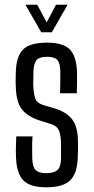

<svg xmlns="http://www.w3.org/2000/svg" viewBox="-20 -788 397 815"><path d="M176 7Q107 7 78.5 -23Q50 -53 48 -121Q47 -141 47.5 -165Q48 -189 49 -209H118Q116 -180 116.5 -156.5Q117 -133 117 -114Q118 -79 131.5 -66Q145 -53 176 -53Q209 -53 223.5 -66Q238 -79 239 -114Q239 -131 239 -148.5Q239 -166 239 -181Q238 -216 230 -234.5Q222 -253 198 -261L147 -277Q94 -295 71 -326.5Q48 -358 47 -424Q46 -438 46.5 -450.5Q47 -463 47 -477Q48 -547 77 -577Q106 -607 180 -607Q249 -607 277 -577.5Q305 -548 307 -480Q307 -461 307 -437Q307 -413 306 -392H235Q236 -416 236 -443Q236 -470 236 -487Q235 -521 223 -534Q211 -547 180 -547Q148 -547 136 -534Q124 -521 122 -487Q122 -471 121.5 -457.5Q121 -444 121 -430Q122 -395 128.5 -373Q135 -351 164 -342L211 -328Q262 -313 286.5 -281Q311 -249 311 -185Q311 -170 311 -152.5Q311 -135 310 -120Q308 -52 278 -22.5Q248 7 176 7ZM88 -768H138L178 -693L218 -768H267L200 -651H155Z"/></svg>

Font: Big Shoulders Display Medium
Style: Regular
Weight: 500
Designer: Patric King
Foundry: XO Type Co
Version: Version 1.000; ttfautohint (v1.8.2)